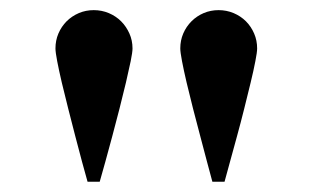

<svg xmlns="http://www.w3.org/2000/svg" viewBox="-20 -723 614 377"><path d="M397 -366.2Q392.6 -381.8 386.5 -405.3Q380.4 -428.7 373.3 -455.3Q366.2 -481.9 359.1 -509.5Q352.1 -537.1 346.4 -561Q340.8 -585 337.4 -602.8Q334 -620.6 334 -627.9Q334 -643.6 339.8 -657.2Q345.7 -670.9 356 -681.2Q366.2 -691.4 379.9 -697.3Q393.6 -703.1 409.2 -703.1Q424.8 -703.1 438.7 -697.3Q452.6 -691.4 462.9 -681.2Q473.1 -670.9 479 -657.2Q484.9 -643.6 484.9 -627.9Q484.9 -620.6 481.4 -602.8Q478 -585 472.2 -561Q466.3 -537.1 459.5 -509.5Q452.6 -481.9 445.3 -455.3Q438 -428.7 431.6 -405.3Q425.3 -381.8 420.9 -366.2ZM151.9 -366.2Q147.5 -381.8 141.1 -405.3Q134.8 -428.7 127.9 -455.3Q121.1 -481.9 114 -509.5Q106.9 -537.1 101.3 -561Q95.7 -585 92.3 -602.8Q88.9 -620.6 88.9 -627.9Q88.9 -643.6 94.7 -657.2Q100.6 -670.9 110.8 -681.2Q121.1 -691.4 134.8 -697.3Q148.4 -703.1 164.1 -703.1Q179.7 -703.1 193.6 -697.3Q207.5 -691.4 217.8 -681.2Q228 -670.9 234.1 -657.2Q240.2 -643.6 240.2 -627.9Q240.2 -620.6 236.6 -602.8Q232.9 -585 227.3 -561Q221.7 -537.1 214.6 -509.5Q207.5 -481.9 200.4 -455.3Q193.4 -428.7 186.8 -405.3Q180.2 -381.8 175.8 -366.2Z"/></svg>

Font: Tai Heritage Pro
Style: Bold
Weight: 700
Designer: Faah Baccam, Walt Agee, Victor Gaultney, Annie Olsen, Eric Hays
Foundry: SIL International
Version: Version 2.600